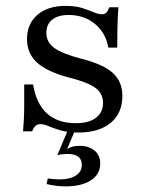

<svg xmlns="http://www.w3.org/2000/svg" viewBox="-20 -447 510 664"><path d="M250.8 11.3Q213.7 11.3 188.7 3.6Q163.7 -4 147.6 -10.9Q131.5 -17.7 119.4 -17.7Q100 -17.7 91.1 7.3H59.7Q61.3 -11.3 62.5 -33.5Q63.7 -55.6 63.7 -85.5Q63.7 -115.3 63.7 -154.8H94.4Q105.6 -87.9 142.7 -54.4Q179.8 -21 241.9 -21Q287.1 -21 311.7 -39.5Q336.3 -58.1 336.3 -91.1Q336.3 -123.4 310.5 -142.7Q284.7 -162.1 221 -178.2Q143.5 -198.4 108.5 -230.2Q73.4 -262.1 73.4 -311.3Q73.4 -364.5 109.3 -395.6Q145.2 -426.6 206.5 -426.6Q240.3 -426.6 263.7 -419.4Q287.1 -412.1 303.6 -404.8Q320.2 -397.6 333.1 -397.6Q341.9 -397.6 347.6 -403.2Q353.2 -408.9 358.1 -421.8H389.5Q387.9 -403.2 387.1 -383.1Q386.3 -362.9 385.9 -338.7Q385.5 -314.5 385.5 -282.3H354.8Q345.2 -334.7 307.7 -364.9Q270.2 -395.2 217.7 -395.2Q180.6 -395.2 160.5 -379Q140.3 -362.9 140.3 -333.1Q140.3 -301.6 167.3 -281.5Q194.4 -261.3 262.9 -243.5Q337.9 -224.2 370.6 -194.4Q403.2 -164.5 403.2 -115.3Q403.2 -55.6 362.9 -22.2Q322.6 11.3 250.8 11.3ZM206.5 197.6Q189.5 197.6 171.8 195.2Q154 192.7 141.1 189.5L145.2 170.2Q152.4 171 164.1 172.2Q175.8 173.4 186.3 173.4Q221.8 173.4 242.3 160.1Q262.9 146.8 262.9 123.4Q262.9 104 250.4 94.8Q237.9 85.5 215.3 85.5Q204 85.5 194 86.7Q183.9 87.9 178.2 89.5L215.3 1.6H240.3L212.1 68.5Q222.6 62.1 232.7 59.7Q242.7 57.3 255.6 57.3Q286.3 57.3 306.5 73.4Q326.6 89.5 326.6 118.5Q326.6 155.6 294.4 176.6Q262.1 197.6 206.5 197.6Z"/></svg>

Font: Playfair 12pt
Style: Regular
Weight: 400
Designer: Claus Eggers Sørensen
Foundry: Claus Eggers Sørensen
Version: Version 2.000;gftools[0.9.28]